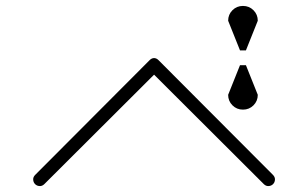

<svg xmlns="http://www.w3.org/2000/svg" viewBox="-20 -800 1040 648"><path d="M92 -195Q92 -203 99 -210L485 -597Q492 -604 500 -604Q508 -604 515 -597L901 -210Q908 -203 908 -195Q908 -185 901.5 -178.5Q895 -172 885 -172Q877 -172 870 -179L500 -548L130 -179Q123 -172 115 -172Q105 -172 98.5 -178.5Q92 -185 92 -195ZM800 -780Q821 -780 835.5 -765.5Q850 -751 850 -730L810 -630H790L750 -730Q750 -751 764.5 -765.5Q779 -780 800 -780ZM750 -480 790 -580H810L850 -480Q850 -459 835.5 -444.5Q821 -430 800 -430Q779 -430 764.5 -444.5Q750 -459 750 -480Z"/></svg>

Font: GL-CurulMinamoto Light
Style: Regular
Weight: 300
Designer: Eunice (kana); Ryoko NISHIZUKA 西塚涼子 (ideographs); Frank Grießhammer (Latin, Greek & Cyrillic); Wenlong ZHANG
Foundry: Gutenberg Labo; Adobe
Version: Version 1.002